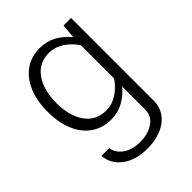

<svg xmlns="http://www.w3.org/2000/svg" viewBox="-210 -614 962 962"><g transform="rotate(-45 271.0 -132.5)"><path d="M43.9 -248Q43.9 -325.2 68.1 -382.3Q92.3 -439.5 136.7 -470.9Q181.2 -502.4 242.2 -502.4Q289.1 -502.4 328.4 -481.4Q367.7 -460.4 399.4 -421.9L405.8 -497.6H459.5V86.4Q459.5 134.3 434.1 168Q408.7 201.7 365.5 219Q322.3 236.3 268.1 236.3Q187 236.3 135.5 198.7Q84 161.1 78.1 98.6H133.3Q140.1 138.7 175.8 162.8Q211.4 187 266.1 187Q320.8 187 359.4 161.1Q397.9 135.3 397.9 86.4V-73.7Q366.2 -36.1 327.1 -15.6Q288.1 4.9 242.2 4.9Q181.2 4.9 136.5 -26.4Q91.8 -57.6 67.9 -114.5Q43.9 -171.4 43.9 -248ZM106 -248Q106 -155.3 146 -100.1Q186 -44.9 255.9 -44.9Q298.3 -44.9 334.7 -68.4Q371.1 -91.8 397.9 -131.3V-366.2Q371.1 -405.8 334.7 -429.2Q298.3 -452.6 255.9 -452.6Q186 -452.6 146 -396.7Q106 -340.8 106 -248Z"/></g></svg>

Font: Estedad-FD Light
Style: Regular
Weight: 300
Designer: Amin Abedi
Version: Version 7.3